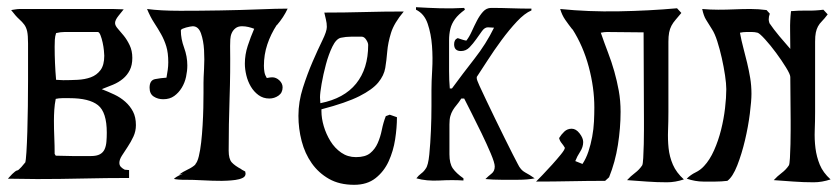

<svg xmlns="http://www.w3.org/2000/svg" viewBox="-20 -500 2337 534"><path d="M36 -475H294L324 -474Q319 -468 309.5 -456Q300 -444 300 -436Q300 -429 307.5 -420.5Q315 -412 324 -401Q333 -390 340.5 -374.5Q348 -359 348 -339Q348 -319 341 -305Q334 -291 322 -281Q310 -271 294.5 -264.5Q279 -258 263 -252Q281 -245 298 -237Q315 -229 328.5 -217Q342 -205 350 -189.5Q358 -174 358 -152Q358 -135 351 -120Q344 -105 335 -91.5Q326 -78 319 -67Q312 -56 312 -47Q312 -40 316.5 -35.5Q321 -31 327 -28L339 -27V-5Q275 -5 211 -3.5Q147 -2 83 -2L2 -3Q3 -4 6.5 -8Q10 -12 14 -16Q18 -20 22 -23Q26 -26 28 -26Q31 -26 39.5 -35.5Q48 -45 50 -48V-47Q52 -53 53.5 -77Q55 -101 56 -133.5Q57 -166 57.5 -204Q58 -242 58 -277Q58 -312 58 -339.5Q58 -367 58 -379Q58 -402 55.5 -413Q53 -424 47.5 -431.5Q42 -439 33 -447Q24 -455 11 -472Q17 -473 23.5 -474Q30 -475 36 -475ZM160 -411Q148 -411 136 -408Q133 -399 132.5 -389.5Q132 -380 132 -370Q132 -347 133 -324Q134 -301 136 -278L156 -277Q175 -277 195.5 -278Q216 -279 232.5 -285Q249 -291 259.5 -305Q270 -319 270 -345Q270 -349 269 -359.5Q268 -370 265.5 -381.5Q263 -393 259.5 -402Q256 -411 252 -411ZM136 -230 135 -225 128 -224ZM173 -227Q163 -227 153.5 -227Q144 -227 135 -225Q132 -210 131 -194.5Q130 -179 130 -164Q130 -141 131 -118Q132 -95 132 -72L135 -67L182 -66H233Q249 -66 258 -71Q267 -76 271 -85Q275 -94 276 -106Q277 -118 277 -131Q277 -188 252.5 -207.5Q228 -227 173 -227Z M780 -476Q769 -452 750 -430V-431Q733 -405 723.5 -376.5Q714 -348 714 -317Q714 -308 715.5 -299.5Q717 -291 722 -283Q732 -285 737 -285Q748 -285 757 -276.5Q766 -268 766 -257Q766 -242 754.5 -234Q743 -226 729 -226Q712 -226 699 -235.5Q686 -245 677.5 -259.5Q669 -274 665 -291Q661 -308 661 -323Q661 -348 669 -372.5Q677 -397 687 -420Q679 -423 670.5 -425Q662 -427 653 -427Q642 -427 635 -421.5Q628 -416 624.5 -408Q621 -400 620.5 -390.5Q620 -381 620 -372Q621 -299 618.5 -226.5Q616 -154 616 -81Q616 -58 624.5 -48.5Q633 -39 652 -29H651L662 -23L663 -17Q663 -9 654.5 -5Q646 -1 634.5 0.5Q623 2 612 2.5Q601 3 597 3Q571 3 544.5 1.5Q518 0 492 0Q491 0 486.5 0Q482 0 477 -0.5Q472 -1 468 -1.5Q464 -2 464 -3Q470 -8 476 -11Q482 -14 489 -17L478 -14Q488 -22 502 -28.5Q516 -35 524 -43H523Q529 -49 533 -65.5Q537 -82 539.5 -104Q542 -126 543.5 -151.5Q545 -177 545.5 -200Q546 -223 546 -242Q546 -261 546 -270Q546 -282 547.5 -308.5Q549 -335 547.5 -361Q546 -387 539 -407Q532 -427 516 -427Q514 -427 508.5 -426Q503 -425 497.5 -423.5Q492 -422 487.5 -420Q483 -418 483 -415Q483 -392 492 -367.5Q501 -343 501 -318Q501 -303 497.5 -286.5Q494 -270 485.5 -256Q477 -242 464.5 -233Q452 -224 434 -224Q419 -224 407.5 -231.5Q396 -239 396 -256Q396 -277 411.5 -280Q427 -283 443 -284Q445 -295 446.5 -305.5Q448 -316 448 -327Q448 -353 442.5 -371Q437 -389 428 -405Q419 -421 408.5 -437Q398 -453 389 -475Q426 -470 481 -470Q536 -470 593 -471Q650 -472 700.5 -474Q751 -476 780 -476Z M882 -465Q938 -465 992.5 -466.5Q1047 -468 1103 -468Q1076 -436 1067.5 -408.5Q1059 -381 1057 -356.5Q1055 -332 1051.5 -311Q1048 -290 1032 -270.5Q1016 -251 979.5 -232.5Q943 -214 874 -196V-191Q874 -171 880.5 -149Q887 -127 899 -107.5Q911 -88 929 -75.5Q947 -63 970 -63Q996 -63 1009.5 -74Q1023 -85 1030.5 -102Q1038 -119 1042 -139Q1046 -159 1053 -177L1064 -181L1084 -174Q1084 -145 1079 -112.5Q1074 -80 1061 -51.5Q1048 -23 1024.5 -4.5Q1001 14 965 14Q924 14 895 -2.5Q866 -19 847 -46Q828 -73 819 -107.5Q810 -142 810 -178Q810 -217 822.5 -256Q835 -295 849.5 -328.5Q864 -362 876.5 -387.5Q889 -413 889 -425Q889 -436 886.5 -445.5Q884 -455 882 -465ZM870 -229 871 -213Q937 -226 970.5 -267.5Q1004 -309 1004 -375Q1004 -381 998.5 -389.5Q993 -398 986 -398Q972 -398 957 -398Q942 -398 928 -395Q915 -392 904.5 -370.5Q894 -349 886.5 -321Q879 -293 874.5 -267Q870 -241 870 -229Z M1137 -480Q1171 -478 1204 -477Q1237 -476 1271 -478L1273 -473Q1255 -460 1245.5 -447Q1236 -434 1232.5 -419.5Q1229 -405 1229 -388Q1229 -371 1229 -350Q1229 -327 1229 -302Q1229 -277 1231 -254H1237Q1267 -295 1299.5 -336.5Q1332 -378 1354 -423L1337 -424Q1328 -424 1320.5 -413.5Q1313 -403 1304.5 -391Q1296 -379 1286 -368.5Q1276 -358 1262 -358Q1243 -358 1243 -377Q1243 -390 1253 -394Q1259 -392 1265 -390Q1271 -388 1277 -387Q1285 -397 1292 -412.5Q1299 -428 1306.5 -442.5Q1314 -457 1323.5 -467.5Q1333 -478 1346 -478Q1374 -478 1402 -477Q1430 -476 1458 -476V-471Q1439 -463 1417.5 -440Q1396 -417 1375 -388.5Q1354 -360 1336 -332Q1318 -304 1306 -286V-282Q1306 -278 1313.5 -261.5Q1321 -245 1332.5 -221Q1344 -197 1357.5 -169Q1371 -141 1383.5 -116Q1396 -91 1406 -71Q1416 -51 1420 -44Q1428 -27 1440.5 -20.5Q1453 -14 1467 -4Q1458 -2 1446 -1Q1434 0 1421 0Q1408 0 1395.5 0Q1383 0 1374 0Q1363 0 1352 -0.5Q1341 -1 1330 -2Q1338 -10 1347 -17Q1356 -24 1356 -37Q1356 -47 1345 -73Q1334 -99 1319.5 -129Q1305 -159 1291 -186.5Q1277 -214 1271 -226H1263Q1256 -215 1250 -208Q1244 -201 1239.5 -193.5Q1235 -186 1232.5 -177Q1230 -168 1230 -154V-71Q1230 -45 1239.5 -31.5Q1249 -18 1269 -4V2Q1239 0 1202.5 2Q1166 4 1138 -4Q1144 -12 1151.5 -17.5Q1159 -23 1164 -31Q1171 -40 1174 -70.5Q1177 -101 1178.5 -136.5Q1180 -172 1180 -204.5Q1180 -237 1180 -250Q1180 -272 1182 -305.5Q1184 -339 1181.5 -372.5Q1179 -406 1169.5 -434Q1160 -462 1137 -473Z M1663 3Q1615 3 1567 4Q1519 5 1471 5Q1476 0 1489 -13.5Q1502 -27 1515.5 -42Q1529 -57 1540 -70.5Q1551 -84 1551 -89Q1547 -96 1542 -102Q1537 -108 1535 -116Q1541 -126 1549.5 -134Q1558 -142 1570 -142Q1582 -142 1592 -129Q1602 -116 1602 -105Q1602 -91 1593.5 -78Q1585 -65 1580 -52L1600 -44Q1610 -59 1616.5 -78.5Q1623 -98 1627 -119.5Q1631 -141 1632 -162Q1633 -183 1633 -201Q1633 -256 1617.5 -314Q1602 -372 1572 -419V-418Q1561 -432 1552 -445Q1543 -458 1538 -475Q1616 -467 1700.5 -468.5Q1785 -470 1863 -477L1875 -464Q1866 -453 1859 -445Q1852 -437 1847.5 -428.5Q1843 -420 1841 -409.5Q1839 -399 1839 -384V-189Q1839 -162 1838 -137Q1837 -112 1839.5 -88Q1842 -64 1851.5 -42Q1861 -20 1882 -1Q1858 7 1835 7Q1807 7 1779.5 5Q1752 3 1724 1Q1734 -10 1746 -19Q1758 -28 1766 -40Q1768 -43 1769 -60.5Q1770 -78 1770.5 -99Q1771 -120 1771 -139Q1771 -158 1771 -164L1770 -410L1668 -411Q1661 -411 1651 -409Q1661 -380 1671 -354Q1681 -328 1688.5 -301.5Q1696 -275 1701 -247.5Q1706 -220 1706 -189Q1706 -144 1698.5 -96.5Q1691 -49 1674 -7Z M2121 -462Q2118 -454 2118 -446Q2118 -442 2120 -436L2119 -437Q2132 -418 2147.5 -399.5Q2163 -381 2178 -364Q2178 -390 2177.5 -416.5Q2177 -443 2180 -469Q2203 -471 2225 -470.5Q2247 -470 2270 -473L2282 -460Q2273 -448 2266 -441Q2259 -434 2255 -426.5Q2251 -419 2249 -409.5Q2247 -400 2247 -384V-189Q2247 -163 2246 -137.5Q2245 -112 2248 -88Q2251 -64 2260 -42Q2269 -20 2290 -1Q2266 7 2243 7Q2215 7 2187.5 5Q2160 3 2132 1Q2142 -10 2154 -19Q2166 -28 2174 -40Q2176 -43 2177 -60.5Q2178 -78 2178.5 -99Q2179 -120 2179 -139Q2179 -158 2179 -164L2178 -286Q2178 -293 2166 -312.5Q2154 -332 2138.5 -353Q2123 -374 2108 -390.5Q2093 -407 2087 -409Q2079 -411 2071.5 -411Q2064 -411 2056 -411Q2051 -411 2047 -410.5Q2043 -410 2038 -409Q2042 -387 2047.5 -366.5Q2053 -346 2058 -325Q2063 -304 2066.5 -283Q2070 -262 2070 -239Q2070 -220 2065.5 -184Q2061 -148 2052 -110Q2043 -72 2030.5 -40Q2018 -8 2003 3Q1986 5 1969.5 5Q1953 5 1936 5Q1914 5 1890 -3Q1901 -14 1914.5 -20.5Q1928 -27 1938 -38Q1954 -55 1966 -82Q1978 -109 1985.5 -139Q1993 -169 1996.5 -199Q2000 -229 2000 -252Q2000 -267 1996.5 -290.5Q1993 -314 1987.5 -338.5Q1982 -363 1975 -385Q1968 -407 1960 -419Q1950 -435 1943.5 -445.5Q1937 -456 1933 -475Q1955 -473 1977.5 -473Q2000 -473 2022.5 -474Q2045 -475 2067.5 -475Q2090 -475 2112 -472Z"/></svg>

Font: Germanica
Style: Regular
Weight: 400
Designer: Peter Wiegel
Foundry: Peter Wiegel